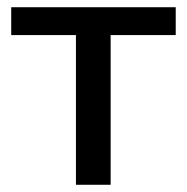

<svg xmlns="http://www.w3.org/2000/svg" viewBox="-20 -511 516 531"><path d="M190 0V-414H11V-491H466V-414H286V0Z"/></svg>

Font: Nunito Sans 10pt Medium
Style: Regular
Weight: 500
Designer: Vernon Adams
Foundry: Vernon Adams
Version: Version 3.101;gftools[0.9.27]